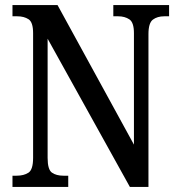

<svg xmlns="http://www.w3.org/2000/svg" viewBox="-20 -734 704 754"><path d="M29 0V-44H45Q74 -44 92 -56Q110 -68 110 -114V-604Q110 -647 92 -658.5Q74 -670 48 -670H29V-714H206L506 -166V-604Q506 -646 488 -658Q470 -670 444 -670H425V-714H644V-670H625Q598 -670 580.5 -657Q563 -644 563 -600V0H490L167 -582V-114Q167 -68 184 -56Q201 -44 229 -44H248V0Z"/></svg>

Font: Noto Serif Tamil Condensed Medium
Style: Italic
Weight: 500
Width: 3
Italic angle: -12°
Designer: Indian Type Foundry, Tom Grace, and the Monotype Design Team
Foundry: Monotype Imaging Inc.
Version: Version 2.003; ttfautohint (v1.8.4.7-5d5b)